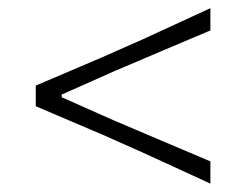

<svg xmlns="http://www.w3.org/2000/svg" viewBox="-20 -530 602 470"><path d="M495 -80.5Q451.5 -100.5 408.8 -120.2Q366 -140 329.5 -156.5L230.5 -200.5Q194.5 -215.5 153 -233.5Q111.5 -251.5 67.5 -270V-320.5Q111.5 -339 152.8 -356.8Q194 -374.5 230.5 -390L330 -434Q365 -450 407.8 -469.8Q450.5 -489.5 495 -510V-455.5Q438 -431.5 376.8 -405.5Q315.5 -379.5 257 -354.5L131 -298.5V-292L257 -236Q315.5 -211 376.5 -185.2Q437.5 -159.5 495 -135Z"/></svg>

Font: Commissioner Loud ExtraLight
Style: Regular
Weight: 200
Designer: Kostas Bartsokas
Foundry: Kostas Bartsokas
Version: Version 1.000; ttfautohint (v1.8.3)